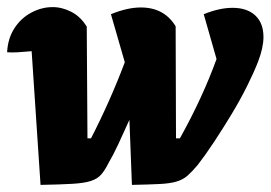

<svg xmlns="http://www.w3.org/2000/svg" viewBox="-21 -516 761 540"><path d="M93 4 68 -372Q45 -370 29.5 -369Q14 -368 -1 -369Q1 -408 19.5 -436.5Q38 -465 67 -480.5Q96 -496 127 -496Q154 -496 180 -482.5Q206 -469 223 -441L225 -127H235Q289 -232 330 -341L291 -476Q337 -495 375 -495Q441 -495 473 -442L474 -127H485Q549 -242 588 -350L552 -476Q596 -494 633 -494Q674 -494 697 -472.5Q720 -451 720 -412Q720 -382 705 -343Q693 -312 673.5 -273Q654 -234 629.5 -193.5Q605 -153 580.5 -116Q556 -79 535 -52Q519 -33 506.5 -22Q494 -11 476 -5.5Q458 0 428.5 1.5Q399 3 350 4L343 -179Q327 -143 312 -111Q297 -79 284 -57Q274 -37 263.5 -25Q253 -13 234.5 -7Q216 -1 182.5 1Q149 3 93 4Z"/></svg>

Font: Piazzolla ExtraBold
Style: Italic
Weight: 800
Italic angle: -11.3°
Designer: Juan Pablo del Peral
Foundry: Huerta Tipografica
Version: Version 1.330